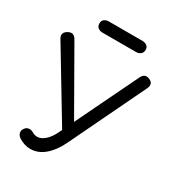

<svg xmlns="http://www.w3.org/2000/svg" viewBox="-226 -1106 1153 1253"><g transform="rotate(30 350.0 -479.5)"><path d="M194 9Q148 9 105 -19Q88 -31 84 -48.5Q80 -66 91 -81Q102 -98 120 -101Q138 -104 158 -92Q166 -87 175.5 -84.5Q185 -82 194 -82Q222 -82 251.5 -108Q281 -134 303 -181L579 -752Q599 -793 639 -775Q678 -758 658 -716L383 -144Q348 -72 299.5 -31.5Q251 9 194 9ZM340 -158 6 -712Q-16 -750 24 -773Q63 -795 86 -756L401 -205ZM223 -884Q203 -884 189.5 -895Q176 -906 176 -927Q176 -947 189.5 -957.5Q203 -968 223 -968H476Q496 -968 510 -957.5Q524 -947 524 -927Q524 -906 510 -895Q496 -884 476 -884Z"/></g></svg>

Font: Comfortaa SemiBold
Style: Regular
Weight: 600
Designer: Johan Aakerlund
Foundry: Johan Aakerlund
Version: Version 3.104; ttfautohint (v1.8.1.43-b0c9)